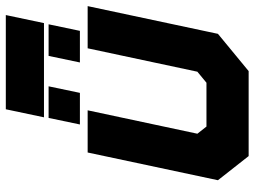

<svg xmlns="http://www.w3.org/2000/svg" viewBox="-125 -729 854 644"><g transform="rotate(-90 302.0 -407.0)"><path d="M100.5 0 19.5 -103 112.5 -540H254L175.5 -172L199.5 -141.5H346.5L383.5 -172L462 -540H603.5L510.5 -103L385.5 0ZM155.5 -71H364L449.5 -146L518.5 -470L449.5 -146L364 -71H155.5L98.5 -146.5L167.5 -470L98.5 -146.5ZM414.5 -566 436.5 -671H542.5L520.5 -566ZM206.5 -566 228.5 -671H334.5L312.5 -566ZM269 -613H268.5L270.5 -623H271ZM478 -613H477.5L479.5 -623H480ZM230.5 -686.5 257.5 -814.5H573.5L546.5 -686.5ZM309 -749.5H501H309Z"/></g></svg>

Font: Tourney Black
Style: Italic
Weight: 900
Italic angle: -12°
Version: Version 1.015